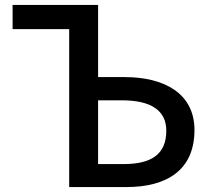

<svg xmlns="http://www.w3.org/2000/svg" viewBox="-20 -757 854 777"><path d="M260 0H492C653 0 767 -67 767 -231C767 -380 643 -445 485 -445H377V-737H31V-639H260ZM377 -93V-351H474C591 -351 653 -310 653 -228C653 -133 593 -93 480 -93Z"/></svg>

Font: Noto Sans CJK HK Medium
Style: Regular
Weight: 500
Designer: Ryoko NISHIZUKA 西塚涼子 (kana, bopomofo & ideographs); Paul D. Hunt (Latin, Greek & Cyrillic); Sandoll Communications 산돌커뮤니
Foundry: Adobe
Version: Version 2.004;hotconv 1.0.118;makeotfexe 2.5.65603